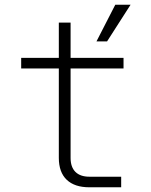

<svg xmlns="http://www.w3.org/2000/svg" viewBox="-20 -796 640 816"><path d="M435 -620H390L470 -776H535ZM360 0Q297 0 263.5 -32Q230 -64 230 -125V-505H70V-550H230V-700H280V-550H505V-505H280V-125Q280 -86 300.5 -65.5Q321 -45 360 -45H495V0Z"/></svg>

Font: JetBrains Mono Extra Light
Style: Regular
Weight: 200
Monospace: yes
Designer: Philipp Nurullin, Konstantin Bulenkov
Foundry: JetBrains
Version: 2.002